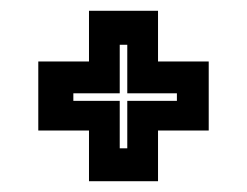

<svg xmlns="http://www.w3.org/2000/svg" viewBox="-20 -480 458 356"><path d="M145 -144V-238H51V-366H145V-460H273V-366H367V-238H273V-144ZM202 -205H216V-293H308V-307H216V-397H202V-307H116V-293H202Z"/></svg>

Font: Tourney Thin
Style: Regular
Weight: 100
Designer: Tyler Finck
Foundry: Etcetera Type Co
Version: Version 1.015